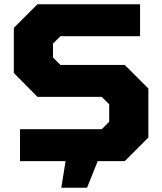

<svg xmlns="http://www.w3.org/2000/svg" viewBox="-20 -757 762 902"><path d="M268 125 288 0H74V-150H458L493 -185V-267L458 -302H156L45 -414V-626L156 -737H638V-587H264L229 -552V-487L264 -452H566L677 -341V-111L566 0H439L389 125Z"/></svg>

Font: Tomorrow
Style: Bold
Weight: 700
Designer: Tony de Marco, Monica Rizzolli
Foundry: Just in Type
Version: Version 2.002